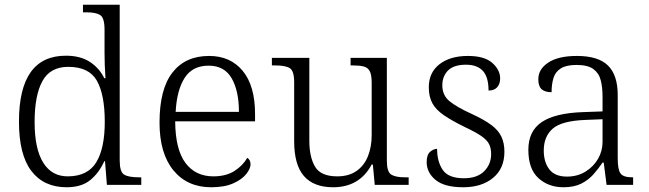

<svg xmlns="http://www.w3.org/2000/svg" viewBox="-20 -780 2738 810"><path d="M261 10Q165 10 112.5 -58.5Q60 -127 60 -267Q60 -545 258 -545Q319 -545 359 -519Q399 -493 420 -450H425Q423 -476 422 -505Q421 -534 421 -557V-655Q421 -705 402.5 -716.5Q384 -728 346 -728H330V-760H485V-103Q485 -55 503.5 -43.5Q522 -32 565 -32H576V0H431L423 -100H420Q398 -51 361 -20.5Q324 10 261 10ZM268 -36Q351 -37 386.5 -96Q422 -155 422 -266Q422 -380 389 -439Q356 -498 268 -498Q192 -498 159 -438Q126 -378 126 -265Q126 -152 162.5 -93.5Q199 -35 268 -36Z M871 10Q770 10 711.5 -61.5Q653 -133 653 -263Q653 -404 707.5 -474Q762 -544 862 -544Q952 -544 1004 -481Q1056 -418 1056 -299V-268H719Q720 -149 762.5 -92.5Q805 -36 880 -36Q934 -36 969.5 -59Q1005 -82 1023 -114Q1029 -111 1033 -104Q1037 -97 1037 -87Q1037 -69 1019 -46Q1001 -23 964 -6.5Q927 10 871 10ZM988 -308Q988 -396 957.5 -449.5Q927 -503 860 -503Q792 -503 759 -451.5Q726 -400 721 -308Z M1385 10Q1304 10 1262.5 -37Q1221 -84 1221 -185V-433Q1221 -481 1202.5 -492.5Q1184 -504 1141 -504H1127V-536H1285V-186Q1285 -118 1309 -77Q1333 -36 1403 -36Q1452 -36 1484.5 -59Q1517 -82 1532.5 -121.5Q1548 -161 1548 -210V-431Q1548 -464 1540 -479.5Q1532 -495 1514.5 -499.5Q1497 -504 1469 -504H1459V-536H1612V-102Q1612 -55 1630.5 -43.5Q1649 -32 1687 -32H1704V0H1561L1553 -86H1548Q1497 10 1385 10Z M1934 10Q1855 10 1817.5 -21Q1780 -52 1780 -96Q1780 -127 1794.5 -139.5Q1809 -152 1824 -152Q1824 -98 1848 -63Q1872 -28 1937 -28Q1993 -28 2022.5 -57.5Q2052 -87 2052 -130Q2052 -155 2043 -172.5Q2034 -190 2010 -206.5Q1986 -223 1941 -244Q1886 -271 1852.5 -294Q1819 -317 1804 -344.5Q1789 -372 1789 -412Q1789 -474 1834 -509Q1879 -544 1954 -544Q2024 -544 2057 -514.5Q2090 -485 2090 -449Q2090 -426 2077.5 -412Q2065 -398 2041 -398Q2041 -455 2017 -481Q1993 -507 1946 -507Q1894 -507 1870 -482.5Q1846 -458 1846 -420Q1846 -378 1876.5 -353Q1907 -328 1971 -299Q2023 -275 2053 -252.5Q2083 -230 2095.5 -203Q2108 -176 2108 -140Q2108 -69 2060 -29.5Q2012 10 1934 10Z M2357 10Q2294 10 2251.5 -28.5Q2209 -67 2209 -148Q2209 -227 2265.5 -265Q2322 -303 2439 -307L2522 -310V-372Q2522 -411 2514.5 -441Q2507 -471 2483.5 -488.5Q2460 -506 2412 -506Q2369 -506 2346 -491.5Q2323 -477 2315 -451Q2307 -425 2307 -391Q2279 -391 2265 -403.5Q2251 -416 2251 -446Q2251 -488 2293 -516Q2335 -544 2414 -544Q2504 -544 2545 -503.5Q2586 -463 2586 -379V-112Q2586 -64 2598 -48Q2610 -32 2647 -32H2651V0H2539L2527 -94H2522Q2505 -69 2484 -45Q2463 -21 2432.5 -5.5Q2402 10 2357 10ZM2372 -35Q2416 -35 2450 -56Q2484 -77 2503 -110Q2522 -143 2522 -181V-277L2448 -274Q2349 -270 2311.5 -237Q2274 -204 2274 -145Q2274 -96 2297.5 -65.5Q2321 -35 2372 -35Z"/></svg>

Font: Noto Serif Sinhala Light
Style: Regular
Weight: 300
Designer: Jelle Bosma - Monotype Design Team
Foundry: Monotype Imaging Inc.
Version: Version 2.007; ttfautohint (v1.8.4.7-5d5b)